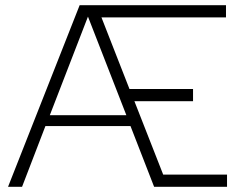

<svg xmlns="http://www.w3.org/2000/svg" viewBox="-20 -720 941 740"><path d="M11 0 287 -700H851V-653H371L479 -377H724V-330H498L609 -47H855V0H574L483 -234H155L65 0ZM172 -276H467L319 -656Z"/></svg>

Font: Red Hat Text VF
Style: Regular
Weight: 300
Designer: Pentagram, MCKL
Foundry: Pentagram, MCKL
Version: Version 1.023